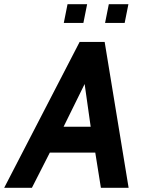

<svg xmlns="http://www.w3.org/2000/svg" viewBox="-63 -901 690 921"><path d="M319 -700H439L554 0H421L394 -169H176L90 0H-43ZM372 -293 343 -498 242 -293ZM261 -881H355L337 -791H243ZM459 -881H553L535 -791H441Z"/></svg>

Font: Cabin
Style: Bold Italic
Weight: 700
Italic angle: -7°
Designer: Pablo Impallari
Foundry: Pablo Impallari. http://www.impallari.com Igino Marini. http://www.ikern.com
Version: Version 2.200